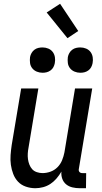

<svg xmlns="http://www.w3.org/2000/svg" viewBox="-20 -988 540 1016"><path d="M167 8Q141 8 116.5 -0.5Q92 -9 75.5 -26.5Q59 -44 50 -67.5Q41 -91 37.5 -116Q34 -141 36 -167.5Q38 -194 42 -221L92 -520H183L131 -207Q128 -192 127 -176.5Q126 -161 128 -146Q130 -131 135.5 -117Q141 -103 150.5 -92.5Q160 -82 175 -77Q190 -72 205 -72Q226 -72 247 -79.5Q268 -87 284 -103Q300 -119 308.5 -140Q317 -161 321 -182L377 -520H468L397 -93Q396 -89 397 -85Q398 -81 400.5 -78Q403 -75 407 -73.5Q411 -72 416 -72H436L435 8H402Q382 8 363 3.5Q344 -1 330 -12.5Q316 -24 309.5 -42Q303 -60 305 -80Q294 -61 279.5 -44Q265 -27 247 -15Q229 -3 208 2.5Q187 8 167 8ZM405 -603Q389 -603 374.5 -609Q360 -615 350.5 -627Q341 -639 339 -654.5Q337 -670 339 -686Q341 -697 347 -707.5Q353 -718 362.5 -725Q372 -732 383 -734.5Q394 -737 405 -737Q421 -737 435.5 -731Q450 -725 459 -713Q468 -701 470.5 -685.5Q473 -670 470 -654Q468 -643 462.5 -632.5Q457 -622 447 -615Q437 -608 426.5 -605.5Q416 -603 405 -603ZM205 -603Q189 -603 174.5 -609Q160 -615 150.5 -627Q141 -639 139 -654.5Q137 -670 139 -686Q141 -697 147 -707.5Q153 -718 162.5 -725Q172 -732 183 -734.5Q194 -737 205 -737Q221 -737 235.5 -731Q250 -725 259 -713Q268 -701 270.5 -685.5Q273 -670 270 -654Q268 -643 262.5 -632.5Q257 -622 247 -615Q237 -608 226.5 -605.5Q216 -603 205 -603ZM337 -786 227 -922 298 -968 394 -824Z"/></svg>

Font: Iosevka Term Curly Medium
Style: Italic
Weight: 500
Italic angle: -9°
Designer: Belleve Invis
Foundry: Belleve Invis
Version: Version 32.3.0